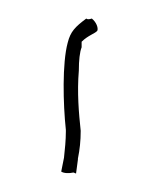

<svg xmlns="http://www.w3.org/2000/svg" viewBox="-20 -128 170 207"><path d="M46 57C49 59 55 59 59 58C60 58 61 59 62 59L64 44V43C66 33 67 24 67 13C65 -6 63 -28 65 -52C65 -63 66 -72 68 -77V-83C75 -90 83 -92 85 -95C86 -98 84 -104 79 -108C76 -107 74 -107 73 -108C61 -99 56 -94 53 -82C47 -60 48 -16 51 12V14C51 23 50 33 49 42Z"/></svg>

Font: Stray Cat
Style: ExLt
Weight: 200
Version: Version 1.0